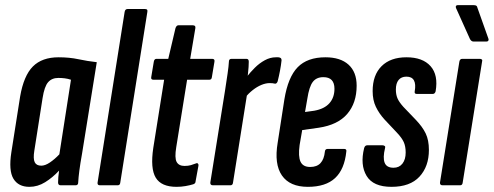

<svg xmlns="http://www.w3.org/2000/svg" viewBox="-20 -718 1913 744"><path d="M94 6Q51 6 32 -25.5Q13 -57 24 -128L58 -344Q72 -425 107.5 -460.5Q143 -496 207 -496Q249 -496 284 -488.5Q319 -481 355 -477L298 -123Q291 -84 287.5 -57Q284 -30 283 -11Q283 0 273 0H215Q205 0 205 -11Q205 -20 206 -32Q207 -44 209 -57Q184 -30 155 -12Q126 6 94 6ZM140 -76Q155 -76 173.5 -88.5Q192 -101 210 -120L255 -409Q243 -413 231 -414.5Q219 -416 206 -416Q181 -416 166.5 -399.5Q152 -383 145 -338L113 -134Q108 -103 114.5 -89.5Q121 -76 140 -76Z M367 0Q357 0 358 -10L463 -672Q465 -683 474 -683H542Q548 -683 550 -680.5Q552 -678 551 -672L446 -10Q445 0 436 0Z M664 6Q605 6 583.5 -29.5Q562 -65 574 -145L616 -409H575Q564 -409 566 -419L576 -479Q578 -490 586 -490H632L660 -609Q664 -620 671 -620H727Q739 -620 737 -609L717 -490H802Q813 -490 811 -479L801 -419Q800 -409 791 -409H705L663 -148Q656 -106 664.5 -90.5Q673 -75 695 -75Q709 -75 719.5 -78Q730 -81 740 -85Q744 -87 747 -84Q750 -81 749 -76L738 -16Q738 -7 729 -4Q716 0 699 3Q682 6 664 6Z M805 0Q794 0 795 -11L852 -367Q858 -406 862 -433.5Q866 -461 867 -479Q867 -490 877 -490H935Q944 -490 944 -479Q944 -460 941 -434Q938 -408 936 -391L941 -376L883 -11Q882 0 873 0ZM928 -338 936 -420Q950 -438 967.5 -455.5Q985 -473 1006 -484.5Q1027 -496 1049 -496Q1054 -496 1058 -496Q1062 -496 1066 -494Q1071 -492 1071 -484Q1069 -465 1065 -444Q1061 -423 1056 -403Q1052 -392 1044 -394Q1040 -395 1036 -395.5Q1032 -396 1025 -396Q1010 -396 993 -389Q976 -382 959.5 -369Q943 -356 928 -338Z M1173 6Q1103 6 1072.5 -38Q1042 -82 1056 -165L1082 -333Q1096 -419 1133.5 -457.5Q1171 -496 1241 -496Q1299 -496 1330.5 -467.5Q1362 -439 1362 -386Q1362 -319 1325.5 -276.5Q1289 -234 1215 -223L1151 -214L1141 -156Q1135 -112 1144.5 -91.5Q1154 -71 1182 -71Q1208 -71 1222 -86Q1236 -101 1239 -131Q1240 -141 1250 -141H1313Q1324 -141 1322 -131Q1315 -62 1278.5 -28Q1242 6 1173 6ZM1162 -284 1198 -289Q1237 -296 1256.5 -318Q1276 -340 1276 -374Q1276 -419 1233 -419Q1206 -419 1192 -400.5Q1178 -382 1171 -336Z M1497 6Q1426 6 1400.5 -36.5Q1375 -79 1391 -144Q1394 -155 1403 -155H1462Q1468 -155 1471 -152Q1474 -149 1472 -144Q1463 -107 1470.5 -87.5Q1478 -68 1505 -68Q1527 -68 1539.5 -84Q1552 -100 1552 -127Q1552 -151 1544.5 -167.5Q1537 -184 1518 -204L1470 -255Q1449 -278 1436.5 -304Q1424 -330 1424 -365Q1424 -427 1458.5 -461.5Q1493 -496 1555 -496Q1618 -496 1648.5 -461.5Q1679 -427 1668 -364Q1665 -354 1657 -354H1595Q1585 -354 1587 -364Q1592 -392 1584 -406.5Q1576 -421 1555 -421Q1535 -421 1524.5 -408Q1514 -395 1514 -371Q1514 -352 1520 -337.5Q1526 -323 1543 -304L1590 -255Q1617 -227 1629.5 -201Q1642 -175 1642 -137Q1642 -73 1605.5 -33.5Q1569 6 1497 6Z M1695 0Q1684 0 1685 -11L1760 -479Q1762 -490 1771 -490H1839Q1844 -490 1847 -487.5Q1850 -485 1848 -479L1773 -11Q1772 0 1763 0ZM1815 -557Q1810 -557 1806.5 -560Q1803 -563 1801 -567L1747 -687Q1745 -692 1747 -695Q1749 -698 1753 -698H1816Q1822 -698 1825.5 -696Q1829 -694 1830 -688L1873 -567Q1874 -563 1872 -560Q1870 -557 1865 -557Z"/></svg>

Font: Sofia Sans Extra Condensed SemiBold
Style: Italic
Weight: 600
Italic angle: -9°
Designer: Botio Nikoltchev, Ani Petrova
Foundry: lettersoup
Version: Version 4.101